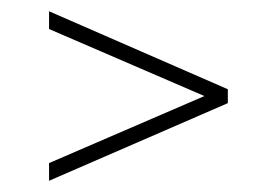

<svg xmlns="http://www.w3.org/2000/svg" viewBox="-20 -467 495 344"><path d="M67.9 -143.1V-174.8L346.2 -294.9L67.9 -415V-446.8L388.2 -307.1V-282.2Z"/></svg>

Font: Halibut Cnd Thin
Style: Regular
Weight: 250
Width: 3
Designer: Matteo Maggi
Foundry: Collletttivo
Version: Version 3.080 | FøM Fix